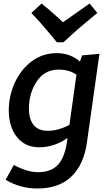

<svg xmlns="http://www.w3.org/2000/svg" viewBox="-20 -833 628 1095"><path d="M193 242Q317 242 388 173Q459 104 476 -22L547 -526L448 -517L436 -482Q380 -530 304 -530Q225 -530 163 -485Q101 -440 63 -359Q30 -282 30 -204Q30 -110 76.5 -51.5Q123 7 204 7Q289 7 365 -46Q353 61 311 106Q272 149 197 149Q136 149 59 108L12 192Q94 242 193 242ZM253 -87Q199 -87 172 -120Q145 -153 145 -213Q145 -312 200 -383Q244 -436 313 -436Q375 -436 416 -407L376 -121Q312 -87 253 -87ZM342 -592Q379 -626 393.5 -639Q408 -652 427.5 -669Q447 -686 452 -690Q457 -694 485 -717.5Q513 -741 535 -759L491 -813Q386 -740 339 -706Q330 -716 274 -765Q254 -784 242 -792Q236 -797 217 -813L159 -759Q212 -704 237 -672Q249 -660 304 -592Z"/></svg>

Font: Brisa Sans Medium
Style: Italic
Weight: 600
Italic angle: -8°
Designer: Dalton Maag Ltd
Foundry: Dalton Maag Ltd
Version: Version 1.101;July 10, 2019;FontCreator 11.5.0.2425 64-bit